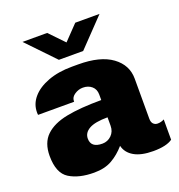

<svg xmlns="http://www.w3.org/2000/svg" viewBox="-132 -830 887 951"><g transform="rotate(-20 312.0 -355.0)"><path d="M551 -359V-148Q551 -129 560 -120Q569 -111 582 -111Q601 -111 617 -120V-13Q585 10 516 10Q452 10 415 -11.5Q378 -33 369 -71Q337 -34 298.5 -12Q260 10 204 10Q124 10 74 -21Q24 -52 24 -143Q24 -212 63 -249.5Q102 -287 174.5 -301.5Q247 -316 359 -316V-345Q359 -373 340.5 -389Q322 -405 294 -405Q271 -405 250.5 -391.5Q230 -378 230 -358V-354H40Q39 -357 39 -368Q39 -411 68.5 -445.5Q98 -480 152.5 -500.5Q207 -521 279 -521H312Q428 -521 489.5 -476Q551 -431 551 -359ZM231 -159Q231 -111 291 -111Q319 -111 339 -130.5Q359 -150 359 -181V-225Q293 -225 262 -207.5Q231 -190 231 -159ZM295 -643 369 -720H497L358 -575H230L91 -720H221Z"/></g></svg>

Font: Chivo Black
Style: Regular
Weight: 900
Designer: Hector Gatti
Foundry: Omnibus-Type
Version: Version 1.007